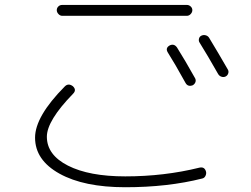

<svg xmlns="http://www.w3.org/2000/svg" viewBox="-20 -747 1040 794"><path d="M747.1 -404.3Q701.2 -487.3 673.8 -530.3Q663.1 -547.9 680.7 -558.6Q699.2 -568.4 711.9 -550.8Q745.1 -498 787.1 -422.9Q791 -415 788.1 -407.2Q785.2 -399.4 777.3 -394.5Q756.8 -386.7 747.1 -404.3ZM881.8 -441.4Q836.9 -520.5 805.7 -570.3Q800.8 -577.1 802.7 -586.4Q804.7 -595.7 813 -599.6Q821.3 -603.5 830.6 -601.1Q839.8 -598.6 844.7 -590.8Q883.8 -526.4 921.9 -460Q926.8 -452.1 923.8 -443.4Q920.9 -434.6 913.1 -430.7Q905.3 -426.8 896 -429.7Q886.7 -432.6 881.8 -441.4ZM752.9 -681.6H237.3Q228.5 -681.6 221.7 -689Q214.8 -696.3 214.8 -705.1Q214.8 -713.9 221.2 -720.2Q227.5 -726.6 237.3 -726.6H752.9Q761.7 -726.6 768.6 -720.2Q775.4 -713.9 775.4 -705.1Q775.4 -696.3 768.6 -689Q761.7 -681.6 752.9 -681.6ZM498 27.3Q327.1 27.3 226.1 -28.8Q125 -85 125 -177.7Q125 -265.6 248 -389.6Q262.7 -404.3 281.2 -390.6Q297.9 -375 282.2 -359.4Q173.8 -248 173.8 -181.6Q173.8 -106.4 261.2 -62Q348.6 -17.6 498 -17.6Q659.2 -17.6 804.7 -53.7Q826.2 -58.6 832 -37.1Q834 -28.3 829.6 -19.5Q825.2 -10.7 816.4 -8.8Q673.8 27.3 498 27.3Z"/></svg>

Font: Rounded Mgen+ 1mn light
Style: Regular
Weight: 200
Designer: [Source Han Sans]
Ryoko NISHIZUKA  (kana & ideographs); Paul D. Hunt (Latin, Greek & Cyrillic); Wenlong ZHANG  (bopomofo
Version: Version 1.059.20150602